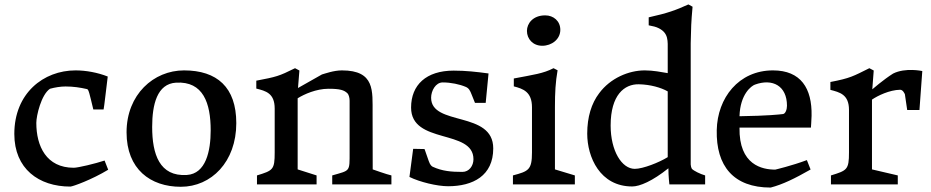

<svg xmlns="http://www.w3.org/2000/svg" viewBox="-20 -823 4154 857"><path d="M43.9 -225.1C43.9 -69.8 152.8 9.8 293.9 9.8C304.7 9.8 390.6 -21.5 462.9 -65.4L446.8 -106.4C405.8 -92.8 328.6 -74.2 309.1 -74.2C187 -74.2 142.1 -170.4 142.1 -274.4C142.1 -306.6 164.1 -400.9 203.1 -426.8C225.6 -433.1 251 -437 272.5 -437C306.2 -437 336.9 -432.6 368.7 -425.3C376 -423.3 379.4 -404.8 396.5 -334.5H442.4C443.8 -334.5 459 -468.8 460.9 -481.4C415.5 -499.5 362.8 -508.8 317.4 -508.8C173.8 -508.8 43.9 -406.7 43.9 -225.1Z M544.9 -232.4C544.9 -67.4 651.9 10.7 787.1 10.7C923.3 10.7 1034.7 -100.6 1034.7 -273.4C1034.7 -433.6 948.7 -508.8 801.3 -508.8C666 -508.8 544.9 -401.4 544.9 -232.4ZM659.2 -256.3C659.2 -355.5 680.7 -449.2 766.1 -454.1C887.2 -460.9 920.4 -362.8 920.4 -241.2C920.4 -148.4 898.9 -47.4 814 -42C691.9 -34.2 659.2 -134.8 659.2 -256.3Z M1127 0H1393.1V-40L1308.6 -66.9V-384.3C1337.4 -402.3 1391.6 -426.8 1446.3 -426.8C1497.6 -426.8 1516.1 -420.9 1531.2 -406.2C1536.6 -400.4 1540.5 -386.7 1540.5 -373.5V-143.6C1540.5 -54.7 1543.5 -63.5 1462.9 -40V0H1727.1V-40C1708 -43.9 1643.6 -66.9 1643.6 -66.9L1643.1 -318.4C1642.6 -416 1654.8 -508.8 1505.9 -508.8C1469.2 -508.8 1429.7 -494.1 1417 -490.7C1366.7 -462.4 1310.1 -430.2 1310.1 -430.2L1316.4 -508.3L1296.9 -518.6C1224.1 -482.4 1213.4 -480 1124 -462.9V-427.7C1165.5 -417 1206.1 -407.7 1206.1 -338.4V-142.6C1206.1 -65.4 1198.7 -62 1127 -40Z M1807.6 -33.2C1853 -10.7 1930.7 8.3 1980 8.3C2091.3 8.3 2181.6 -38.6 2181.6 -160.6C2181.6 -330.1 1904.3 -258.3 1904.3 -386.7C1904.3 -417.5 1924.3 -455.1 1956.1 -455.1C1992.2 -455.1 2031.7 -446.8 2059.1 -435.1C2072.8 -429.2 2078.1 -419.4 2085.4 -400.4L2100.1 -363.8H2147.9L2160.6 -495.1C2107.4 -502.4 2058.6 -507.8 2004.9 -507.8C1882.3 -507.8 1814.9 -443.8 1814.9 -342.8C1814.9 -177.2 2093.3 -248 2093.3 -112.3C2093.3 -83 2074.2 -55.7 2043.9 -55.7C1994.1 -55.7 1954.1 -59.1 1911.6 -78.6C1906.7 -81.5 1900.4 -85 1893.6 -104.5L1875 -157.7L1824.2 -158.7Z M2269.5 0H2545.9V-40L2457 -66.9V-345.2C2457 -409.7 2459.5 -456.5 2468.8 -509.3L2450.7 -518.6C2404.3 -494.6 2362.3 -489.7 2273.4 -472.7V-437.5C2314.9 -426.8 2354.5 -413.1 2354.5 -344.2V-142.6C2354.5 -64 2338.4 -58.6 2269.5 -40ZM2400.4 -618.7C2442.4 -618.7 2481 -647.5 2481 -689.9C2481 -729 2450.7 -754.4 2413.6 -754.4C2358.4 -754.4 2332 -717.8 2332 -685.1C2332 -648.9 2358.9 -618.7 2400.4 -618.7Z M2601.1 -226.6C2601.1 -121.6 2658.2 9.3 2801.8 9.3C2835.9 9.3 2892.6 -15.1 2963.4 -71.8C2963.4 -35.6 2967.8 0 2967.8 0H3127.4V-40C3105 -46.4 3076.7 -60.5 3068.4 -69.3C3065.4 -74.2 3063 -83.5 3063 -88.9V-629.9C3064.5 -699.7 3064.9 -722.7 3071.3 -793L3052.7 -803.2C2995.6 -777.3 2960.9 -764.6 2875.5 -745.6V-710C2895 -706.1 2907.7 -703.6 2920.9 -696.8C2964.8 -674.3 2960.4 -640.6 2960.4 -595.2V-496.6C2932.1 -501.5 2895 -508.8 2857.9 -508.8C2786.1 -508.8 2704.1 -474.1 2654.3 -406.7C2620.1 -361.8 2601.1 -300.8 2601.1 -226.6ZM2813.5 -69.3C2755.4 -69.3 2705.6 -149.4 2705.6 -262.7C2705.6 -399.4 2767.1 -448.2 2831.5 -446.8C2882.8 -445.8 2930.7 -432.1 2960.4 -415V-121.6C2921.9 -97.7 2849.6 -69.3 2813.5 -69.3Z M3179.2 -242.2C3175.8 -82 3253.9 14.2 3419.9 14.2C3474.1 0 3526.9 -25.9 3598.1 -66.4L3581.5 -108.4C3513.7 -83 3440.4 -65.9 3440.4 -65.9C3382.8 -65.9 3277.8 -85.9 3280.8 -253.4H3599.6C3599.6 -253.4 3602.1 -287.6 3602.5 -306.2C3605 -428.7 3554.7 -508.8 3430.2 -508.8C3276.9 -508.8 3182.1 -385.7 3179.2 -242.2ZM3280.8 -304.2C3283.7 -403.8 3334.5 -439.9 3349.6 -445.3C3428.2 -474.1 3492.7 -439.9 3492.7 -351.1C3492.7 -334 3485.8 -315.4 3475.1 -314C3459 -312 3409.7 -306.2 3280.8 -304.2Z M3689 0H3987.3V-40L3872.1 -66.9V-378.4C3897.9 -396 3950.2 -421.4 3997.6 -422.4C4010.3 -422.4 4017.1 -406.2 4019 -402.3L4029.3 -332H4084L4096.7 -505.9C4096.7 -505.9 4021.5 -522.5 3966.3 -494.6C3922.9 -467.3 3873.5 -424.3 3873.5 -424.3L3879.9 -508.3L3860.4 -518.6C3787.6 -482.4 3775.4 -474.1 3686.5 -457V-421.9C3727.5 -411.1 3769.5 -401.9 3769.5 -332.5V-142.6C3769.5 -65.4 3760.7 -62 3689 -40Z"/></svg>

Font: Donegal One
Style: Regular
Weight: 400
Designer: Gary Lonergan
Foundry: Sorkin Type Co.
Version: Version 1.004